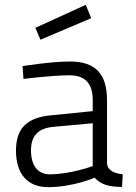

<svg xmlns="http://www.w3.org/2000/svg" viewBox="-20 -763 562 793"><path d="M422 -349C422 -459 373 -509 269 -509C191 -509 73 -490 73 -490L77 -437C77 -437 194 -452 267 -452C329 -452 363 -421 363 -349V-304L193 -287C91 -278 46 -233 46 -141C46 -43 95 10 179 10C281 10 371 -29 371 -29C396 -1 430 9 484 9L487 -43C454 -47 425 -57 422 -88ZM363 -254V-77C363 -77 271 -43 186 -43C137 -43 108 -78 108 -142C108 -197 133 -233 200 -239ZM126 -648 147 -599 357 -688 334 -743Z"/></svg>

Font: TitilliumText22L
Style: 250 wt
Weight: 300
Designer: Campivisivi
Foundry: Campivisivi
Version: 1.000